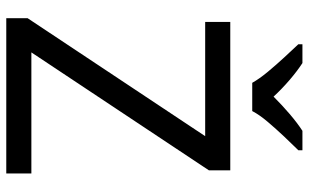

<svg xmlns="http://www.w3.org/2000/svg" viewBox="-206 -778 984 612"><g transform="rotate(90 286.0 -472.0)"><path d="M533 0H38V-68L414 -634H50V-714H523V-646L147 -80H533ZM244 -784Q231 -807 209 -833.5Q187 -860 163 -886Q139 -912 121 -931V-944H181Q207 -927 235 -903Q263 -879 288 -852Q315 -879 343 -903Q371 -927 397 -944H459V-931Q440 -912 415.5 -886Q391 -860 368.5 -833.5Q346 -807 334 -784Z"/></g></svg>

Font: Noto Sans Nushu
Style: Regular
Weight: 400
Designer: Lisa Huang
Foundry: Lisa Huang
Version: Version 1.003; ttfautohint (v1.8.4.7-5d5b)